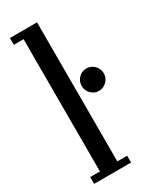

<svg xmlns="http://www.w3.org/2000/svg" viewBox="-195 -803 691 855"><g transform="rotate(-30 151.0 -375.0)"><path d="M19 0V-35H69V-715H19V-750H158.5V-35H209V0ZM245.5 -347.5Q222 -347.5 205.5 -364.5Q189 -381.5 189 -405Q189 -429 205.5 -445.8Q222 -462.5 245.5 -462.5Q268.5 -462.5 285.5 -445.8Q302.5 -429 302.5 -405Q302.5 -381.5 285.5 -364.5Q268.5 -347.5 245.5 -347.5Z"/></g></svg>

Font: Imbue 10pt Medium
Style: Regular
Weight: 500
Designer: Tyler Finck
Foundry: Etcetera Type Company
Version: Version 1.102; ttfautohint (v1.8.3)